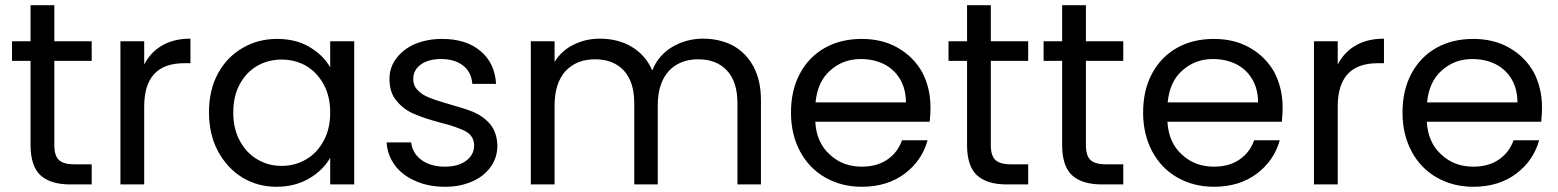

<svg xmlns="http://www.w3.org/2000/svg" viewBox="-20 -706 5966 735"><path d="M331 -473C331 -473 331 -548 331 -548C331 -548 188 -548 188 -548C188 -548 188 -686 188 -686C188 -686 97 -686 97 -686C97 -686 97 -548 97 -548C97 -548 26 -548 26 -548C26 -548 26 -473 26 -473C26 -473 97 -473 97 -473C97 -473 97 -150 97 -150C97 -150 97 -150 97 -150C97 -97 110 -58 135 -35C160 -12 198 0 249 0C249 0 331 0 331 0C331 0 331 -77 331 -77C331 -77 264 -77 264 -77C264 -77 264 -77 264 -77C236 -77 216 -83 205 -94C194 -105 188 -123 188 -150C188 -150 188 -473 188 -473C188 -473 331 -473 331 -473Z M532 -459C532 -459 532 -548 532 -548C532 -548 441 -548 441 -548C441 -548 441 0 441 0C441 0 532 0 532 0C532 0 532 -298 532 -298C532 -298 532 -298 532 -298C532 -409 583 -464 685 -464C685 -464 709 -464 709 -464C709 -464 709 -558 709 -558C709 -558 709 -558 709 -558C666 -558 630 -549 601 -532C571 -515 548 -490 532 -459Z M780 -276C780 -276 780 -276 780 -276C780 -221 791 -171 814 -128C837 -85 868 -51 907 -27C946 -3 990 9 1039 9C1039 9 1039 9 1039 9C1086 9 1128 -2 1164 -23C1199 -44 1226 -70 1244 -102C1244 -102 1244 0 1244 0C1244 0 1336 0 1336 0C1336 0 1336 -548 1336 -548C1336 -548 1244 -548 1244 -548C1244 -548 1244 -448 1244 -448C1244 -448 1244 -448 1244 -448C1227 -479 1200 -505 1165 -526C1130 -547 1088 -557 1040 -557C1040 -557 1040 -557 1040 -557C991 -557 947 -545 908 -522C868 -499 837 -466 814 -424C791 -381 780 -332 780 -276ZM1244 -275C1244 -275 1244 -275 1244 -275C1244 -234 1236 -198 1219 -167C1202 -136 1180 -112 1152 -96C1123 -79 1092 -71 1058 -71C1058 -71 1058 -71 1058 -71C1024 -71 993 -79 965 -96C937 -112 915 -136 898 -167C881 -198 873 -234 873 -276C873 -276 873 -276 873 -276C873 -317 881 -353 898 -384C915 -415 937 -438 965 -454C993 -470 1024 -478 1058 -478C1058 -478 1058 -478 1058 -478C1092 -478 1123 -470 1152 -454C1180 -437 1202 -414 1219 -383C1236 -352 1244 -316 1244 -275Z M1684 9C1684 9 1684 9 1684 9C1723 9 1758 2 1789 -12C1819 -25 1842 -44 1859 -68C1876 -92 1884 -119 1884 -149C1884 -149 1884 -149 1884 -149C1883 -182 1874 -209 1857 -230C1839 -251 1818 -266 1793 -277C1768 -287 1736 -297 1697 -308C1697 -308 1697 -308 1697 -308C1666 -317 1641 -325 1624 -332C1606 -339 1591 -348 1580 -360C1568 -371 1562 -386 1562 -404C1562 -404 1562 -404 1562 -404C1562 -427 1572 -445 1591 -459C1610 -473 1636 -480 1669 -480C1669 -480 1669 -480 1669 -480C1704 -480 1733 -471 1754 -454C1775 -437 1786 -414 1788 -385C1788 -385 1879 -385 1879 -385C1879 -385 1879 -385 1879 -385C1876 -438 1856 -480 1819 -511C1782 -542 1733 -557 1672 -557C1672 -557 1672 -557 1672 -557C1633 -557 1598 -550 1567 -537C1536 -523 1513 -504 1496 -481C1479 -458 1471 -432 1471 -404C1471 -404 1471 -404 1471 -404C1471 -369 1480 -340 1499 -319C1517 -297 1539 -281 1565 -270C1590 -259 1623 -248 1664 -237C1664 -237 1664 -237 1664 -237C1709 -226 1742 -214 1763 -203C1784 -191 1795 -173 1795 -149C1795 -149 1795 -149 1795 -149C1795 -126 1785 -106 1765 -91C1745 -76 1718 -68 1683 -68C1683 -68 1683 -68 1683 -68C1646 -68 1616 -77 1593 -94C1570 -111 1557 -134 1554 -161C1554 -161 1460 -161 1460 -161C1460 -161 1460 -161 1460 -161C1462 -128 1473 -98 1492 -73C1511 -47 1538 -27 1571 -13C1604 2 1642 9 1684 9Z M2671 -558C2671 -558 2671 -558 2671 -558C2628 -558 2588 -547 2553 -526C2518 -505 2492 -475 2477 -436C2477 -436 2477 -436 2477 -436C2460 -476 2433 -506 2398 -527C2363 -548 2322 -558 2276 -558C2276 -558 2276 -558 2276 -558C2239 -558 2206 -550 2176 -535C2145 -520 2121 -498 2103 -469C2103 -469 2103 -548 2103 -548C2103 -548 2012 -548 2012 -548C2012 -548 2012 0 2012 0C2012 0 2103 0 2103 0C2103 0 2103 -302 2103 -302C2103 -302 2103 -302 2103 -302C2103 -359 2117 -403 2145 -434C2173 -464 2211 -479 2258 -479C2258 -479 2258 -479 2258 -479C2304 -479 2341 -465 2368 -436C2395 -407 2408 -365 2408 -310C2408 -310 2408 0 2408 0C2408 0 2498 0 2498 0C2498 0 2498 -302 2498 -302C2498 -302 2498 -302 2498 -302C2498 -359 2512 -403 2540 -434C2568 -464 2606 -479 2653 -479C2653 -479 2653 -479 2653 -479C2699 -479 2736 -465 2763 -436C2790 -407 2803 -365 2803 -310C2803 -310 2803 0 2803 0C2803 0 2893 0 2893 0C2893 0 2893 -323 2893 -323C2893 -323 2893 -323 2893 -323C2893 -374 2883 -417 2864 -452C2845 -487 2818 -514 2785 -532C2752 -549 2714 -558 2671 -558Z M3542 -295C3542 -295 3542 -295 3542 -295C3542 -345 3531 -390 3510 -430C3488 -469 3457 -500 3417 -523C3377 -546 3331 -557 3279 -557C3279 -557 3279 -557 3279 -557C3226 -557 3179 -546 3138 -523C3097 -500 3065 -467 3042 -424C3019 -381 3008 -332 3008 -275C3008 -275 3008 -275 3008 -275C3008 -218 3020 -169 3043 -126C3066 -83 3099 -49 3140 -26C3181 -3 3227 9 3279 9C3279 9 3279 9 3279 9C3344 9 3399 -8 3443 -41C3487 -74 3516 -116 3531 -169C3531 -169 3433 -169 3433 -169C3433 -169 3433 -169 3433 -169C3422 -138 3404 -114 3378 -96C3351 -77 3318 -68 3279 -68C3279 -68 3279 -68 3279 -68C3231 -68 3190 -83 3157 -114C3123 -144 3104 -186 3101 -240C3101 -240 3539 -240 3539 -240C3539 -240 3539 -240 3539 -240C3541 -259 3542 -278 3542 -295ZM3448 -314C3448 -314 3102 -314 3102 -314C3102 -314 3102 -314 3102 -314C3107 -366 3125 -407 3158 -436C3190 -465 3229 -480 3275 -480C3275 -480 3275 -480 3275 -480C3307 -480 3336 -474 3363 -461C3389 -448 3410 -429 3425 -404C3440 -379 3448 -349 3448 -314Z M3916 -473C3916 -473 3916 -548 3916 -548C3916 -548 3773 -548 3773 -548C3773 -548 3773 -686 3773 -686C3773 -686 3682 -686 3682 -686C3682 -686 3682 -548 3682 -548C3682 -548 3611 -548 3611 -548C3611 -548 3611 -473 3611 -473C3611 -473 3682 -473 3682 -473C3682 -473 3682 -150 3682 -150C3682 -150 3682 -150 3682 -150C3682 -97 3695 -58 3720 -35C3745 -12 3783 0 3834 0C3834 0 3916 0 3916 0C3916 0 3916 -77 3916 -77C3916 -77 3849 -77 3849 -77C3849 -77 3849 -77 3849 -77C3821 -77 3801 -83 3790 -94C3779 -105 3773 -123 3773 -150C3773 -150 3773 -473 3773 -473C3773 -473 3916 -473 3916 -473Z M4280 -473C4280 -473 4280 -548 4280 -548C4280 -548 4137 -548 4137 -548C4137 -548 4137 -686 4137 -686C4137 -686 4046 -686 4046 -686C4046 -686 4046 -548 4046 -548C4046 -548 3975 -548 3975 -548C3975 -548 3975 -473 3975 -473C3975 -473 4046 -473 4046 -473C4046 -473 4046 -150 4046 -150C4046 -150 4046 -150 4046 -150C4046 -97 4059 -58 4084 -35C4109 -12 4147 0 4198 0C4198 0 4280 0 4280 0C4280 0 4280 -77 4280 -77C4280 -77 4213 -77 4213 -77C4213 -77 4213 -77 4213 -77C4185 -77 4165 -83 4154 -94C4143 -105 4137 -123 4137 -150C4137 -150 4137 -473 4137 -473C4137 -473 4280 -473 4280 -473Z M4890 -295C4890 -295 4890 -295 4890 -295C4890 -345 4879 -390 4858 -430C4836 -469 4805 -500 4765 -523C4725 -546 4679 -557 4627 -557C4627 -557 4627 -557 4627 -557C4574 -557 4527 -546 4486 -523C4445 -500 4413 -467 4390 -424C4367 -381 4356 -332 4356 -275C4356 -275 4356 -275 4356 -275C4356 -218 4368 -169 4391 -126C4414 -83 4447 -49 4488 -26C4529 -3 4575 9 4627 9C4627 9 4627 9 4627 9C4692 9 4747 -8 4791 -41C4835 -74 4864 -116 4879 -169C4879 -169 4781 -169 4781 -169C4781 -169 4781 -169 4781 -169C4770 -138 4752 -114 4726 -96C4699 -77 4666 -68 4627 -68C4627 -68 4627 -68 4627 -68C4579 -68 4538 -83 4505 -114C4471 -144 4452 -186 4449 -240C4449 -240 4887 -240 4887 -240C4887 -240 4887 -240 4887 -240C4889 -259 4890 -278 4890 -295ZM4796 -314C4796 -314 4450 -314 4450 -314C4450 -314 4450 -314 4450 -314C4455 -366 4473 -407 4506 -436C4538 -465 4577 -480 4623 -480C4623 -480 4623 -480 4623 -480C4655 -480 4684 -474 4711 -461C4737 -448 4758 -429 4773 -404C4788 -379 4796 -349 4796 -314Z M5101 -459C5101 -459 5101 -548 5101 -548C5101 -548 5010 -548 5010 -548C5010 -548 5010 0 5010 0C5010 0 5101 0 5101 0C5101 0 5101 -298 5101 -298C5101 -298 5101 -298 5101 -298C5101 -409 5152 -464 5254 -464C5254 -464 5278 -464 5278 -464C5278 -464 5278 -558 5278 -558C5278 -558 5278 -558 5278 -558C5235 -558 5199 -549 5170 -532C5140 -515 5117 -490 5101 -459Z M5883 -295C5883 -295 5883 -295 5883 -295C5883 -345 5872 -390 5851 -430C5829 -469 5798 -500 5758 -523C5718 -546 5672 -557 5620 -557C5620 -557 5620 -557 5620 -557C5567 -557 5520 -546 5479 -523C5438 -500 5406 -467 5383 -424C5360 -381 5349 -332 5349 -275C5349 -275 5349 -275 5349 -275C5349 -218 5361 -169 5384 -126C5407 -83 5440 -49 5481 -26C5522 -3 5568 9 5620 9C5620 9 5620 9 5620 9C5685 9 5740 -8 5784 -41C5828 -74 5857 -116 5872 -169C5872 -169 5774 -169 5774 -169C5774 -169 5774 -169 5774 -169C5763 -138 5745 -114 5719 -96C5692 -77 5659 -68 5620 -68C5620 -68 5620 -68 5620 -68C5572 -68 5531 -83 5498 -114C5464 -144 5445 -186 5442 -240C5442 -240 5880 -240 5880 -240C5880 -240 5880 -240 5880 -240C5882 -259 5883 -278 5883 -295ZM5789 -314C5789 -314 5443 -314 5443 -314C5443 -314 5443 -314 5443 -314C5448 -366 5466 -407 5499 -436C5531 -465 5570 -480 5616 -480C5616 -480 5616 -480 5616 -480C5648 -480 5677 -474 5704 -461C5730 -448 5751 -429 5766 -404C5781 -379 5789 -349 5789 -314Z"/></svg>

Font: Girnar Poppins
Style: Regular
Weight: 500
Designer: Ninad Kale (Devanagari), Jonny Pinhorn (Latin)
Foundry: Indian Type Foundry
Version: ""